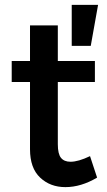

<svg xmlns="http://www.w3.org/2000/svg" viewBox="-20 -762 440 787"><path d="M382 -742 352 -574H274V-742ZM269 -99Q301 -99 349 -122L378 -34Q312 5 248 5Q186 5 144.5 -34Q103 -73 103 -150V-426H28V-512H103V-658H217V-512H369V-426H217V-171Q217 -131 230 -115Q243 -99 269 -99Z"/></svg>

Font: Steamflix Grotesk
Style: Regular
Weight: 400
Designer: Julieta Ulanovsky
Foundry: Julieta Ulanovsky
Version: Version 4.000;PS 004.000;hotconv 1.0.88;makeotf.lib2.5.64775